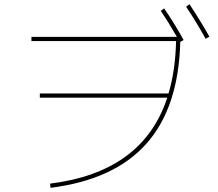

<svg xmlns="http://www.w3.org/2000/svg" viewBox="-20 -866 1040 916"><path d="M747 -814 763 -826Q812 -755 856 -675L840 -666Q832 -353 678.5 -180.5Q525 -8 221 30L219 10Q662 -45 778 -400H170V-420H784Q817 -531 820 -670H130V-690H824Q787 -755 747 -814ZM868 -834 884 -846Q938 -764 979 -691L961 -681Q921 -754 868 -834Z"/></svg>

Font: Mplus 1p Thin
Style: Regular
Weight: 250
Version: Version 1.061